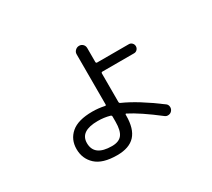

<svg xmlns="http://www.w3.org/2000/svg" viewBox="-130 -859 1259 1141"><g transform="rotate(-30 500.0 -288.5)"><path d="M382.8 -184.6Q261.7 -184.6 261.7 -102.5Q261.7 -12.7 382.8 -12.7Q430.7 -12.7 451.7 -39.6Q472.7 -66.4 472.7 -127.9V-163.1Q472.7 -171.9 463.9 -173.8Q425.8 -184.6 382.8 -184.6ZM382.8 49.8Q283.2 49.8 236.8 6.8Q190.4 -36.1 190.4 -102.5Q190.4 -168 237.3 -208.5Q284.2 -249 382.8 -249Q422.9 -249 464.8 -240.2Q472.7 -238.3 472.7 -246.1V-590.8Q472.7 -605.5 483.9 -616.2Q495.1 -627 510.3 -627Q525.4 -627 535.6 -616.7Q545.9 -606.4 545.9 -590.8V-496.1Q545.9 -487.3 553.7 -487.3H771.5Q784.2 -487.3 793 -478Q801.8 -468.8 801.8 -456.1Q801.8 -443.4 793 -434.1Q784.2 -424.8 771.5 -424.8H553.7Q545.9 -424.8 545.9 -416V-221.7Q545.9 -212.9 553.7 -210Q651.4 -167 785.2 -66.4Q795.9 -58.6 797.4 -43.9Q798.8 -29.3 790 -18.1Q781.2 -6.8 766.6 -4.9Q752 -2.9 741.2 -11.7Q626 -100.6 552.7 -137.7Q550.8 -139.6 548.3 -138.2Q545.9 -136.7 545.9 -133.8V-127.9Q545.9 -37.1 505.9 6.3Q465.8 49.8 382.8 49.8Z"/></g></svg>

Font: Rounded Mgen+ 1mn regular
Style: Regular
Weight: 400
Designer: [Source Han Sans]
Ryoko NISHIZUKA  (kana & ideographs); Paul D. Hunt (Latin, Greek & Cyrillic); Wenlong ZHANG  (bopomofo
Version: Version 1.059.20150602